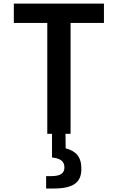

<svg xmlns="http://www.w3.org/2000/svg" viewBox="-20 -750 660 1076"><path d="M375.5 0V-621.5H562.5V-730H57.5V-621.5H245V0H271.5V132.5C313 137 341 150.5 341 188C341 219 321.5 237 268 237H238.5V306.5H280.5C403.5 306.5 436 263.5 436 195.5C436 128.5 405.5 96 348 81.5L347 0Z"/></svg>

Font: Monaspace Neon SemiBold
Style: Regular
Weight: 600
Designer: Riley Cran & the Lettermatic Team
Foundry: Lettermatic
Version: Version 1.200 (Monaspace Neon)